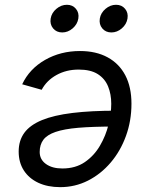

<svg xmlns="http://www.w3.org/2000/svg" viewBox="-20 -771 616 803"><path d="M314.5 -557.6Q381.8 -557.6 430.2 -531.2Q478.5 -504.9 504.2 -455.8Q529.8 -406.7 529.8 -337.4Q529.8 -265.6 506.8 -202.4Q483.9 -139.2 442.9 -91.1Q401.9 -43 347.9 -15.6Q293.9 11.7 231.9 11.7Q179.2 11.7 140.1 -6.6Q101.1 -24.9 79.6 -58.3Q58.1 -91.8 58.1 -137.2Q58.1 -183.1 81.8 -215.6Q105.5 -248 155.3 -268.6Q205.1 -289.1 283 -298.6Q360.8 -308.1 468.8 -308.1L457 -241.7Q367.7 -241.7 307.6 -236.6Q247.6 -231.4 212.2 -219.2Q176.8 -207 161.4 -186.5Q146 -166 146 -135.3Q146 -104 172.1 -85.2Q198.2 -66.4 240.7 -66.4Q295.9 -66.4 334.7 -93Q373.5 -119.6 397.9 -161.4Q422.4 -203.1 433.8 -249.8Q445.3 -296.4 445.3 -336.9Q445.3 -377 432.1 -409.4Q418.9 -441.9 389.2 -460.9Q359.4 -480 309.1 -480Q257.3 -480 216.3 -457.3Q175.3 -434.6 154.3 -395.5L72.8 -418.5Q103 -482.9 168.2 -520.3Q233.4 -557.6 314.5 -557.6ZM445.8 -635.3Q421.9 -635.3 407.7 -652.3Q393.6 -669.4 397.5 -693.4Q401.4 -717.3 421.4 -734.1Q441.4 -751 465.3 -751Q489.3 -751 503.2 -734.1Q517.1 -717.3 513.2 -693.4Q509.3 -669.4 489.5 -652.3Q469.7 -635.3 445.8 -635.3ZM240.2 -635.3Q216.3 -635.3 202.1 -652.3Q188 -669.4 191.9 -693.4Q195.8 -717.3 215.8 -734.1Q235.8 -751 259.8 -751Q283.7 -751 297.6 -734.1Q311.5 -717.3 307.6 -693.4Q303.7 -669.4 283.9 -652.3Q264.2 -635.3 240.2 -635.3Z"/></svg>

Font: Inter
Style: Italic
Weight: 400
Italic angle: -9.3988°
Designer: Rasmus Andersson
Foundry: rsms
Version: Version 4.001;git-66647c0bb